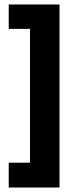

<svg xmlns="http://www.w3.org/2000/svg" viewBox="-20 -719 345 858"><path d="M246 119H114V-685H246ZM246 119H19V8H246ZM246 -590H19V-699H246Z"/></svg>

Font: Bricolage Grotesque 28pt
Style: Bold
Weight: 700
Designer: Mathieu Triay
Foundry: Atelier Triay
Version: Version 1.000;gftools[0.9.30]